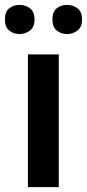

<svg xmlns="http://www.w3.org/2000/svg" viewBox="-33 -764 355 784"><path d="M207 0H81V-542H207ZM-13 -684Q-13 -716 4.5 -730Q22 -744 47 -744Q71 -744 89.5 -730Q108 -716 108 -684Q108 -654 89.5 -639.5Q71 -625 47 -625Q22 -625 4.5 -639.5Q-13 -654 -13 -684ZM181 -684Q181 -716 198.5 -730Q216 -744 241 -744Q265 -744 283.5 -730Q302 -716 302 -684Q302 -654 283.5 -639.5Q265 -625 241 -625Q216 -625 198.5 -639.5Q181 -654 181 -684Z"/></svg>

Font: Noto Sans Gurmukhi UI SemiBold
Style: Regular
Weight: 600
Designer: Jelle Bosma - Monotype Design Team
Foundry: Monotype Imaging Inc.
Version: Version 2.004; ttfautohint (v1.8.4.7-5d5b)